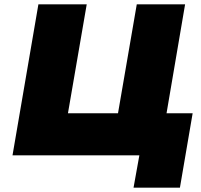

<svg xmlns="http://www.w3.org/2000/svg" viewBox="-20 -720 933 890"><path d="M295 -195 382 -700H158L38 0H626L599 150H814L873 -195H752L838 -700H614L527 -195Z"/></svg>

Font: Jost* Black
Style: Italic
Weight: 900
Italic angle: -10°
Version: Version 3.7